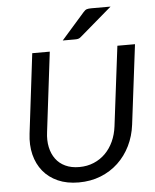

<svg xmlns="http://www.w3.org/2000/svg" viewBox="-57 -883 756 938"><g transform="rotate(-5 321.0 -414.0)"><path d="M65.4 0ZM300.3 -67.4Q339.4 -67.4 371.8 -81.1Q404.3 -94.7 428.7 -119.1Q453.1 -143.6 468.5 -177.2Q483.9 -210.9 488.8 -251L537.1 -641.6H623.5L575.2 -251Q568.4 -195.8 545.2 -148.4Q522 -101.1 485.1 -66.4Q448.2 -31.7 399.2 -12.2Q350.1 7.3 291.5 7.3Q233.4 7.3 189.5 -12.2Q145.5 -31.7 117.2 -66.4Q88.9 -101.1 77.1 -148.4Q65.4 -195.8 72.3 -251L119.6 -641.6H205.6L158.2 -251.5Q152.8 -211.4 159.9 -177.7Q167 -144 185.1 -119.4Q203.1 -94.7 232.2 -81.1Q261.2 -67.4 300.3 -67.4ZM520.5 -835 363.3 -700.2Q355.5 -693.4 349.1 -691.9Q342.8 -690.4 333 -690.4H273.4L387.2 -819.8Q396 -830.1 404.1 -832.5Q412.1 -835 426.8 -835Z"/></g></svg>

Font: Carlito
Style: Italic
Weight: 400
Italic angle: -7°
Designer: Lukasz Dziedzic
Foundry: tyPoland Lukasz Dziedzic
Version: Version 1.104